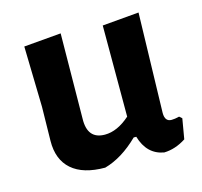

<svg xmlns="http://www.w3.org/2000/svg" viewBox="-77 -551 676 643"><g transform="rotate(-15 261.0 -229.5)"><path d="M213 6Q137 6 97.5 -28.5Q58 -63 59 -128L61 -246L56 -456L185 -467L182 -172Q180 -101 241 -101Q284 -101 328 -140V-456L455 -467L446 -121Q446 -91 469 -91Q480 -91 496 -95L505 -87L493 -17Q456 7 417 8Q359 -2 340 -67H331Q274 -11 213 6Z"/></g></svg>

Font: Alegreya Sans
Style: Bold
Weight: 700
Designer: Juan Pablo del Peral
Foundry: Huerta Tipografica
Version: Version 2.007